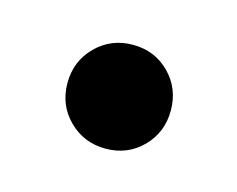

<svg xmlns="http://www.w3.org/2000/svg" viewBox="-37 -446 260 211"><g transform="rotate(15 93.5 -340.0)"><path d="M136 -381.8Q152.8 -364.7 152.8 -339.8Q152.8 -314.9 136 -297.9Q119.1 -280.8 94.2 -280.8Q69.3 -280.8 52.2 -297.9Q35.2 -314.9 35.2 -339.8Q35.2 -364.7 52.2 -381.8Q69.3 -398.9 94.2 -398.9Q119.1 -398.9 136 -381.8Z"/></g></svg>

Font: Veleka
Style: Bold
Weight: 700
Designer: Stefan Peev, Context Ltd, 2016; SIL International, 1997-2014.
Foundry: Stefan Peev, Context Ltd, 2016
Version: Version 1.000